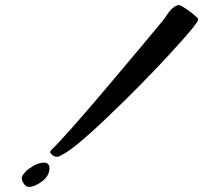

<svg xmlns="http://www.w3.org/2000/svg" viewBox="-20 -720 801 757"><path d="M93 17Q82 16 74 4.5Q66 -7 66 -16Q66 -25 71 -31.5Q76 -38 83 -45.5Q90 -53 111.5 -66Q133 -79 157 -79Q175 -76 175 -57Q175 -27 146 -5Q117 17 93 17ZM686 -700Q692 -700 715.5 -684Q739 -668 757 -651Q761 -649 761 -642Q760 -627 646.5 -504Q533 -381 399.5 -254Q266 -127 221 -108Q213 -102 204 -102Q195 -102 186.5 -108.5Q178 -115 178 -119.5Q178 -124 181 -127Q244 -189 412 -388Q580 -587 628 -646Q661 -700 686 -700Z"/></svg>

Font: Mr Dafoe
Style: Regular
Weight: 400
Designer: Alejandro Paul
Foundry: Alejandro Paul
Version: Version 1.000